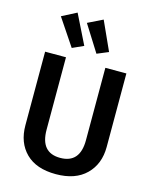

<svg xmlns="http://www.w3.org/2000/svg" viewBox="-141 -1066 938 1173"><g transform="rotate(15 328.0 -479.0)"><path d="M201 -973 293 -787 222 -755 108 -925ZM366 -973 449 -790 377 -760 272 -927ZM585 -691V-226Q585 -118 517.5 -51.5Q450 15 327 15Q203 15 137 -50.5Q71 -116 71 -226V-691H203V-233Q203 -88 327 -88Q452 -88 452 -233V-691Z"/></g></svg>

Font: FiraGO Medium
Style: Regular
Weight: 500
Designer: bBox Type
Foundry: bBox Type GmbH
Version: Version 1.001;PS 001.001;hotconv 1.0.88;makeotf.lib2.5.64775